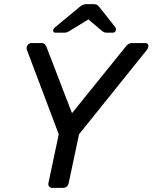

<svg xmlns="http://www.w3.org/2000/svg" viewBox="-20 -908 737 928"><path d="M233 0Q223 0 217.5 -6.5Q212 -13 214 -23L264 -259L110 -667Q106 -678 113 -689Q120 -700 134 -700H181Q190 -700 195.5 -695Q201 -690 204 -683L328 -361L588 -683Q593 -690 600.5 -695Q608 -700 618 -700H680Q696 -700 697 -689Q698 -678 690 -667L362 -259L312 -23Q306 0 284 0ZM248 -750Q236 -750 237 -761Q237 -769 246 -776L363 -873Q375 -883 383 -885.5Q391 -888 399 -888H431Q440 -888 446.5 -885.5Q453 -883 461 -873L537 -777Q542 -770 540 -762Q538 -750 524 -750H496Q484 -750 475 -757L407 -814L314 -757Q308 -754 303 -752Q298 -750 291 -750Z"/></svg>

Font: Lubike
Style: Italic
Weight: 400
Italic angle: -12°
Foundry: Honoka55
Version: Version 1.000;July 22, 2022;FontCreator 14.0.0.2862 64-bit